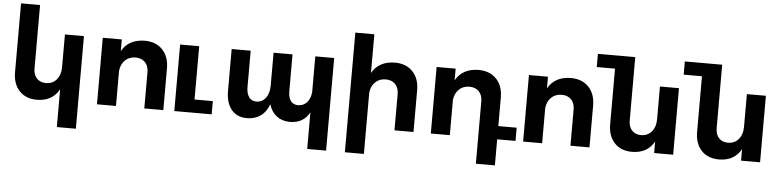

<svg xmlns="http://www.w3.org/2000/svg" viewBox="-52 -1046 6288 1547"><g transform="rotate(5 3092.0 -273.0)"><path d="M438 -538.1H591.8V210.9H438V-94.2Q382.3 5.9 257.8 5.9Q168.9 5.9 116.5 -49.6Q64 -105 64 -200.2V-756.8H217.8V-244.1Q217.8 -193.4 245.1 -164.1Q272.5 -134.8 319.8 -134.8Q374.5 -135.3 406.2 -173.6Q438 -211.9 438 -272Z M1083 -543.9Q1173.8 -543.9 1227.3 -488.3Q1280.8 -432.6 1280.8 -337.9V0H1127V-293Q1127 -343.8 1098.6 -373.3Q1070.3 -402.8 1021 -402.8Q969.2 -402.3 936.3 -369.6Q903.3 -336.9 897.9 -285.2V0H744.1V-538.1H897.9V-443.8Q954.1 -542.5 1083 -543.9Z M1523.9 -106.9H1671.9V0H1369.6V-538.1H1523.9Z M2462.9 -538.1H2615.7V210.9H2462.9V-85Q2413.6 5.9 2304.7 5.9Q2241.7 5.9 2197.8 -27.6Q2153.8 -61 2135.7 -122.1Q2112.8 -58.6 2066.9 -26.4Q2021 5.9 1956.5 5.9Q1875.5 5.9 1831.1 -49.1Q1786.6 -104 1786.6 -200.2V-538.1H1940.4V-244.1Q1940.4 -192.4 1961.4 -163.1Q1982.4 -133.8 2022.5 -133.8Q2070.3 -135.3 2097.9 -173.3Q2125.5 -211.4 2125.5 -272V-538.1H2278.8V-244.1Q2278.8 -133.8 2360.8 -133.8Q2404.8 -135.3 2431.6 -167Q2458.5 -198.7 2462.9 -250Z M3106.4 -543.9Q3197.3 -543.9 3250.7 -488.3Q3304.2 -432.6 3304.2 -337.9V0H3150.4V-293Q3150.4 -343.8 3122.1 -373.3Q3093.8 -402.8 3044.4 -402.8Q2992.7 -402.3 2959.7 -369.6Q2926.8 -336.9 2921.4 -285.2V210.9H2767.6V-756.8H2921.4V-443.8Q2977.5 -542.5 3106.4 -543.9Z M4129.4 -106.9V0H3981V210.9H3827.1V-293Q3827.1 -343.8 3798.8 -373.3Q3770.5 -402.8 3721.2 -402.8Q3669.4 -402.3 3636.5 -369.6Q3603.5 -336.9 3598.1 -285.2V0H3444.3V-538.1H3598.1V-443.8Q3654.3 -542.5 3783.2 -543.9Q3874 -543.9 3927.5 -488.3Q3981 -432.6 3981 -337.9V-106.9Z M4529.8 -543.9Q4620.6 -543.9 4674.1 -488.3Q4727.5 -432.6 4727.5 -337.9V0H4573.7V-293Q4573.7 -343.8 4545.4 -373.3Q4517.1 -402.8 4467.8 -402.8Q4416 -402.3 4383.1 -369.6Q4350.1 -336.9 4344.7 -285.2V0H4190.9V-538.1H4344.7V-443.8Q4400.9 -542.5 4529.8 -543.9Z M5250.5 -538.1H5404.3V0H5250.5V-92.8Q5194.8 5.9 5071.3 5.9Q4981.9 5.9 4929.7 -49.6Q4877.4 -105 4877.4 -200.2V-649.9H4729.5V-756.8H5031.7V-244.1Q5031.7 -193.4 5058.8 -164.1Q5085.9 -134.8 5132.3 -134.8Q5187 -135.3 5218.8 -173.6Q5250.5 -211.9 5250.5 -272Z M5953.6 -538.1H6107.4V0H5953.6V-92.8Q5897.9 5.9 5774.4 5.9Q5685.1 5.9 5632.8 -49.6Q5580.6 -105 5580.6 -200.2V-649.9H5432.6V-756.8H5734.9V-244.1Q5734.9 -193.4 5762 -164.1Q5789.1 -134.8 5835.4 -134.8Q5890.1 -135.3 5921.9 -173.6Q5953.6 -211.9 5953.6 -272Z"/></g></svg>

Font: Montserrat arm SemiBold
Style: Regular
Weight: 600
Designer: Julieta Ulanovsky
Foundry: Julieta Ulanovsky
Version: Version 6.000;PS 006.000;hotconv 1.0.88;makeotf.lib2.5.64775